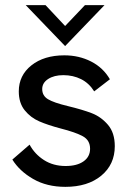

<svg xmlns="http://www.w3.org/2000/svg" viewBox="-20 -717 511 746"><path d="M28 -97 95 -155Q115 -118 151 -95Q187 -72 235 -72Q279 -72 304.5 -90Q330 -108 330 -139Q330 -172 302 -187.5Q274 -203 215 -218Q166 -231 132.5 -245.5Q99 -260 76 -288.5Q53 -317 53 -362Q53 -424 102 -463Q151 -502 230 -502Q287 -502 334 -478Q381 -454 407 -409L346 -362Q326 -394 295 -409.5Q264 -425 226 -425Q190 -425 167 -410Q144 -395 144 -371Q144 -345 166.5 -331.5Q189 -318 243 -305Q301 -291 337 -277Q373 -263 399.5 -232Q426 -201 426 -149Q426 -78 373.5 -34.5Q321 9 234 9Q162 9 109 -21.5Q56 -52 28 -97ZM80 -697H157L233 -616L310 -697H386L233 -538Z"/></svg>

Font: Hanken Grotesk Medium
Style: Regular
Weight: 500
Designer: Alfredo Marco Pradil
Foundry: Hanken Design Co.
Version: Version 3.014